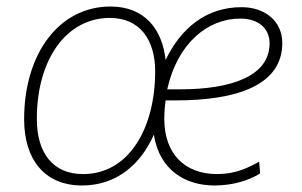

<svg xmlns="http://www.w3.org/2000/svg" viewBox="-20 -559 925 589"><path d="M232 10C336 10 411 -53 452 -146C469 -36 550 10 638 10C694 10 743 -5 778 -27L775 -63C739 -43 701 -25 646 -25C546 -25 484 -88 484 -194C484 -215 486 -237 488 -251H519C708 -251 846 -298 846 -427C846 -494 793 -537 721 -537C613 -537 535 -473 488 -375C478 -469 424 -539 319 -539C161 -539 54 -394 54 -193C54 -73 114 10 232 10ZM235 -25C142 -25 93 -90 93 -194C93 -379 185 -504 317 -504C410 -504 456 -436 456 -340C456 -165 375 -25 235 -25ZM533 -285H493C524 -425 616 -502 717 -502C775 -502 807 -470 807 -426C807 -326 691 -285 533 -285Z"/></svg>

Font: Noto Sans ExtraLight
Style: Italic
Weight: 200
Italic angle: -12°
Designer: Monotype Design Team
Foundry: Monotype Imaging Inc.
Version: Version 2.013